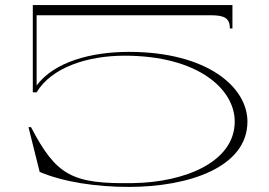

<svg xmlns="http://www.w3.org/2000/svg" viewBox="-20 -720 1059 755"><path d="M884 -608H894V-700H109V-357H124C183 -455 324 -501 470 -501C758 -501 903 -370 903 -242C903 -82 705 -3 504 0C265 4 202 -28 102 -220H92L136 -44C230 -4 359 15 486 15C722 15 953 -62 953 -242C953 -378 794 -516 487 -516C338 -516 194 -477 124 -384V-660H810C863 -660 884 -648 884 -608Z"/></svg>

Font: Sprat Extended Thin
Style: Regular
Weight: 100
Width: 9
Designer: Ethan Nakache
Foundry: Collletttivo
Version: Version 2.000;Glyphs 3.2 (3217)